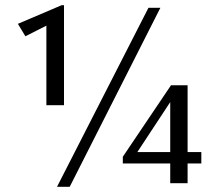

<svg xmlns="http://www.w3.org/2000/svg" viewBox="-20 -707 839 741"><path d="M159 -301V-608L78 -567L49 -615L218 -687H227V-301ZM200 14 553 -677H599L249 14ZM637 0V-76H454V-102L640 -378H704V-120H757V-76H704V0ZM510 -120H637V-313Z"/></svg>

Font: Belleza
Style: Regular
Weight: 400
Designer: Eduardo Rodriguez Tunni
Foundry: Eduardo Rodriguez Tunni
Version: Version 1.003; ttfautohint (v1.8.4.7-5d5b)